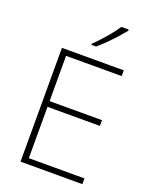

<svg xmlns="http://www.w3.org/2000/svg" viewBox="-171 -1041 894 1132"><g transform="rotate(20 275.5 -475.0)"><path d="M490 0H102V-714H490V-678H141V-394H470V-358H141V-36H490ZM435 -942Q418 -921 393.5 -893.5Q369 -866 341 -838.5Q313 -811 288 -790H259V-797Q280 -817 305 -844.5Q330 -872 352.5 -900Q375 -928 389 -950H435Z"/></g></svg>

Font: Noto Sans Gujarati ExtraLight
Style: Regular
Weight: 200
Designer: Jelle Bosma - Monotype Design Team, Universal Thirst
Foundry: Monotype Imaging Inc.
Version: Version 2.106; ttfautohint (v1.8.4.7-5d5b)